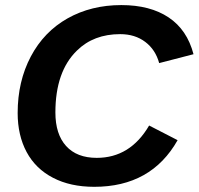

<svg xmlns="http://www.w3.org/2000/svg" viewBox="-20 -718 774 748"><path d="M561 -229 671.9 -171.9Q569.3 9.8 347.2 9.8Q253.9 9.8 186.5 -25.4Q118.7 -60.5 83.7 -125.7Q48.8 -190.9 48.8 -277.8Q48.8 -400.9 100.1 -498Q151.4 -594.7 243.4 -646.5Q335.4 -698.2 452.6 -698.2Q564.9 -698.2 637 -650.1Q709 -602.1 733.9 -506.8L600.1 -472.2Q585.9 -524.4 545.9 -554.7Q505.9 -585 448.2 -585Q344.7 -585 279.8 -521Q195.8 -439.5 195.8 -279.8Q195.8 -195.3 237.5 -149.2Q279.3 -103 356.9 -103Q487.3 -103 561 -229Z"/></svg>

Font: Arimo
Style: Bold Italic
Weight: 700
Italic angle: -12°
Designer: Steve Matteson
Foundry: Monotype Imaging Inc.
Version: Version 1.33